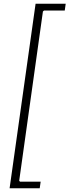

<svg xmlns="http://www.w3.org/2000/svg" viewBox="-20 -750 369 1020"><path d="M324 -694.1H214L208 -689L82 210L86 215H196L191 250H31L169 -730H329Z"/></svg>

Font: Brygada 1918
Style: Italic
Weight: 400
Italic angle: -8°
Designer: Mateusz Machalski | Borys Kosmynka | Przemek Hoffer
Foundry: NIEPODLEGLA 2018
Version: Version 3.006